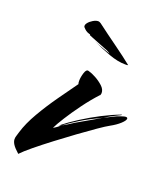

<svg xmlns="http://www.w3.org/2000/svg" viewBox="-109 -627 589 697"><g transform="rotate(20 185.5 -279.0)"><path d="M43 -3Q25 -19 18.5 -29.5Q12 -40 12 -49Q12 -56 14.5 -63Q17 -70 19 -78Q30 -115 55 -158Q80 -201 109.5 -242.5Q139 -284 162 -316Q160 -318 160 -328Q160 -342 165.5 -359.5Q171 -377 181 -373Q193 -370 209.5 -361Q226 -352 239 -340Q252 -328 252 -314Q252 -311 250 -305H249Q223 -277 198 -243Q173 -209 154.5 -179.5Q136 -150 129 -135Q135 -138 142 -143Q149 -148 157 -155Q152 -152 148.5 -151Q145 -150 147 -151Q173 -172 207.5 -194Q242 -216 278 -234.5Q314 -253 346 -265H348Q350 -265 345.5 -262.5Q341 -260 334 -257Q327 -254 315 -247.5Q303 -241 288 -232Q302 -238 317 -246Q332 -254 348 -259Q353 -261 357.5 -262Q362 -263 364 -263Q371 -263 371 -258Q371 -251 357 -238Q343 -225 321 -213Q308 -206 280.5 -187Q253 -168 218 -142.5Q183 -117 147.5 -90Q112 -63 84 -40Q56 -17 43 -3ZM157 -155Q162 -157 167.5 -160.5Q173 -164 175 -165Q194 -178 225.5 -195.5Q257 -213 288 -232Q238 -208 209 -190Q180 -172 157 -155ZM296 -441Q268 -441 233.5 -453.5Q199 -466 164 -483Q180 -476 196.5 -470Q213 -464 228 -459H229Q230 -459 222 -463.5Q214 -468 210 -469Q200 -473 184.5 -479Q169 -485 152 -492L140 -497Q140 -499 140 -499.5Q140 -500 135 -501Q128 -503 122.5 -507Q117 -511 111 -518Q108 -525 114.5 -533.5Q121 -542 132 -548.5Q143 -555 152 -555Q156 -555 162 -551Q199 -523 240 -493.5Q281 -464 308 -442Q305 -441 302 -441Q299 -441 296 -441Z"/></g></svg>

Font: Smooch
Style: Regular
Weight: 400
Designer: Robert E. Leuschke
Foundry: Robert E. Leuschke
Version: Version 1.010; ttfautohint (v1.8.3)